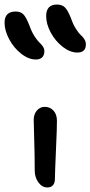

<svg xmlns="http://www.w3.org/2000/svg" viewBox="-56 -805 394 836"><path d="M280.8 -576.2Q249 -576.2 216.8 -601.3Q184.6 -626.5 164.8 -663.6Q145 -700.7 145 -734.9Q145 -785.2 191.9 -785.2Q213.9 -785.2 226.3 -773.2Q238.8 -761.2 252.9 -726.1Q261.7 -699.7 274.2 -680.2Q286.6 -660.6 295.7 -652.6Q304.7 -644.5 311.3 -634.3Q317.9 -624 317.9 -611.8Q317.9 -576.2 280.8 -576.2ZM100.1 -545.9Q68.4 -545.9 36.1 -571.3Q3.9 -596.7 -16.1 -634.3Q-36.1 -671.9 -36.1 -706.1Q-36.1 -754.9 12.2 -754.9Q33.2 -754.9 45.4 -742.9Q57.6 -731 71.8 -694.8Q81.1 -668 93.5 -648.4Q106 -628.9 115 -620.6Q124 -612.3 130.6 -602.8Q137.2 -593.3 137.2 -582Q137.2 -564.9 127.7 -555.4Q118.2 -545.9 100.1 -545.9ZM149.9 11.2Q127.4 11.2 111.3 -10.7Q95.2 -32.7 95.2 -62Q95.2 -131.3 93 -195.6Q90.8 -259.8 90.8 -283.2Q90.8 -307.6 104.5 -323.7Q118.2 -339.8 139.2 -339.8Q161.1 -339.8 176.3 -324Q191.4 -308.1 191.9 -280.8Q192.4 -255.9 187.7 -152.1Q183.1 -48.3 183.1 -25.9Q183.1 -8.3 174.6 1.5Q166 11.2 149.9 11.2Z"/></svg>

Font: Shantell Sans Irregular
Style: Regular
Weight: 400
Designer: Stephen Nixon, Anya Danilova, Shantell Martin
Foundry: Arrow Type
Version: Version 1.006;[9816181b4]